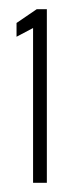

<svg xmlns="http://www.w3.org/2000/svg" viewBox="-20 -818 157 418"><path d="M52 -420V-757L16 -738V-768L60 -798H82V-420Z"/></svg>

Font: Saira Ultra Condensed Thin
Style: Regular
Weight: 100
Width: 1
Designer: Hector Gatti with collaboration of the Omnibus-Type team
Foundry: Omnibus-Type
Version: Version 1.001; ttfautohint (v1.8)